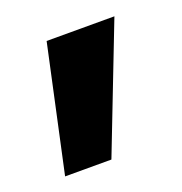

<svg xmlns="http://www.w3.org/2000/svg" viewBox="-64 -197 359 378"><g transform="rotate(-20 116.0 -8.5)"><path d="M13 123 70 -140H212L110 123Z"/></g></svg>

Font: DM Sans 9pt 36pt Black
Style: Regular
Weight: 900
Version: Version 4.004;gftools[0.9.30]